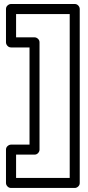

<svg xmlns="http://www.w3.org/2000/svg" viewBox="-20 -787 437 956"><path d="M9.8 -42Q9.8 -52.7 17.8 -59.8Q25.9 -66.9 35.2 -66.9H127V-550.8H35.2Q24.4 -550.8 17.1 -558.8Q9.8 -566.9 9.8 -576.2V-742.2Q9.8 -752.9 17.8 -760Q25.9 -767.1 35.2 -767.1H352.1Q362.8 -767.1 369.9 -759.3Q377 -751.5 377 -742.2V124Q377 134.8 369.1 141.8Q361.3 148.9 352.1 148.9H35.2Q24.4 148.9 17.1 141.1Q9.8 133.3 9.8 124ZM60.1 -17.1V99.1H327.1V-716.8H60.1V-601.1H151.9Q161.1 -601.1 168.9 -594Q176.8 -586.9 176.8 -576.2V-42Q176.8 -32.7 169.7 -24.9Q162.6 -17.1 151.9 -17.1Z"/></svg>

Font: Trueno Black Outline
Style: Regular
Weight: 900
Width: 6
Designer: Julieta Ulanovsky
Foundry: Julieta Ulanovsky
Version: Version 3.001b | FøM Fix